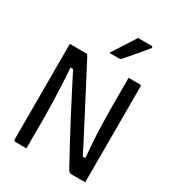

<svg xmlns="http://www.w3.org/2000/svg" viewBox="-220 -1072 1090 1198"><g transform="rotate(30 325.0 -472.5)"><path d="M159 0Q139.1 0 119 0Q98.9 0 78.6 0Q75.6 0 73.1 -1.5Q70.6 -3 69.1 -5.5Q67.6 -8 67.6 -11Q67.6 -82.1 67.6 -152.6Q67.6 -223.2 67.6 -293.8Q67.6 -364.4 67.6 -435.2Q67.6 -505.9 67.6 -576.6Q67.6 -607.4 67.6 -638.3Q67.6 -669.1 67.6 -700Q83.5 -700 104.5 -700Q125.6 -700 146.3 -700Q167 -700 182.6 -700Q187.4 -700 190.4 -698.8Q193.4 -697.6 196.4 -693.5Q199.5 -689.4 204.4 -679.6Q221.2 -648.3 242.6 -606.9Q264 -565.5 289.3 -517.4Q314.6 -469.3 341.8 -416.4Q369.1 -363.6 397.3 -309.7Q425.6 -255.8 452.9 -202.5Q480.3 -149.1 504.7 -100L465.3 -131.3H527.1L509.6 -112.5Q504.7 -160 501.5 -205.2Q498.2 -250.4 496 -294.5Q493.9 -338.6 492.8 -381.5Q491.8 -424.3 491.4 -466.4Q491 -508.5 491 -550Q491 -585.2 491 -623.2Q491 -661.2 491 -700Q511.3 -700 531.4 -700Q551.5 -700 571.4 -700Q576.4 -700 579.4 -697Q582.4 -694 582.4 -689Q582.4 -620.7 582.4 -551.9Q582.4 -483.2 582.4 -414.4Q582.4 -345.6 582.4 -277Q582.4 -208.5 582.4 -139.8Q582.4 -104.8 582.4 -69.9Q582.4 -34.9 582.4 0Q567.9 0 549.3 0Q530.7 0 512.5 0Q494.3 0 480.5 0Q474.5 0 469 -3.5Q463.4 -7.1 454.8 -21.5Q416.4 -90.9 377.5 -163.6Q338.6 -236.2 299.4 -310.8Q260.3 -385.3 221.8 -460.5Q183.3 -535.7 145.3 -610.1L184.7 -573.6H126.9L142.4 -601.2Q147.3 -549.1 149.9 -500.7Q152.5 -452.2 154.4 -406.6Q156.4 -361.1 157.5 -318.6Q158.6 -276.1 158.8 -236.9Q159 -197.6 159 -161.2Q158.5 -125.9 158.8 -83.2Q159 -40.4 159 0ZM417.8 -944.7Q442.2 -944.7 456 -944.7Q469.7 -944.7 482.1 -944.7Q494.4 -944.7 514.8 -944.7Q520.8 -944.7 523.4 -939.9Q526 -935.1 521.4 -930.1Q503 -908.5 489.4 -892.2Q475.7 -875.9 463.2 -861Q450.7 -846.1 435 -827.7Q419.3 -809.4 395.8 -782.2Q393.8 -779.6 389.6 -777.3Q385.3 -775 379.3 -775Q362.3 -775 351 -775Q339.7 -775 330 -775Q320.4 -775 309 -775Q328.7 -805.4 345.9 -832.3Q363.1 -859.2 380.8 -886.7Q398.4 -914.1 417.8 -944.7Z"/></g></svg>

Font: Recursive Sans Linear Light
Style: Regular
Weight: 300
Version: Version 1.085